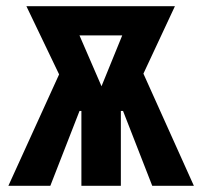

<svg xmlns="http://www.w3.org/2000/svg" viewBox="-20 -598 651 618"><path d="M7 0 175 -369 305 -269 438 -369 604 0H470L376 -241H369V0H242V-241H236L142 0ZM316 -299H298L384 -510L389 -484H219L225 -509ZM218 -259 65 -578H543L394 -259Z"/></svg>

Font: Oswald
Style: Bold
Weight: 700
Designer: Vernon Adams
Foundry: Vernon Adams
Version: Version 4.103;gftools[0.9.33.dev8+g029e19f]